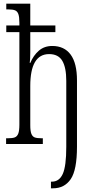

<svg xmlns="http://www.w3.org/2000/svg" viewBox="-20 -780 504 1040"><path d="M256 204H261Q301 204 320 162Q339 120 339 15V-342Q339 -414 317.5 -450.5Q296 -487 246 -487Q144 -487 144 -314V-102Q144 -70 150 -55Q156 -40 168.5 -35.5Q181 -31 207 -31H212V0H13V-31H22Q48 -31 60.5 -36Q73 -41 79 -56.5Q85 -72 85 -105V-606H14V-642H85V-657Q85 -688 79.5 -703.5Q74 -719 61.5 -724Q49 -729 26 -729H14V-760H144V-642H280V-606H144V-497Q144 -457 141 -439H144Q161 -480 190.5 -505.5Q220 -531 263 -531Q328 -531 362.5 -484.5Q397 -438 397 -344V14Q397 141 363 190.5Q329 240 267 240H256Z"/></svg>

Font: Noto Serif CondLight
Style: Regular
Weight: 300
Width: 3
Designer: Monotype Design Team
Foundry: Monotype Imaging Inc.
Version: Version 1.001